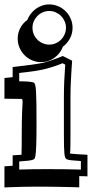

<svg xmlns="http://www.w3.org/2000/svg" viewBox="-52 -756 410 856"><path d="M167.5 -736.3Q189 -736.3 208 -728Q227.1 -719.7 241.2 -705.3Q255.4 -690.9 263.4 -672.1Q271.5 -653.3 271.5 -632.3Q271.5 -606.4 259.8 -584.5Q248 -562.5 228.5 -547.9Q223.1 -533.2 213.4 -520.5Q203.6 -507.8 190.9 -498.5Q178.2 -489.3 163.1 -484.1Q147.9 -479 130.9 -479Q109.4 -479 90.6 -487.3Q71.8 -495.6 57.6 -509.8Q43.5 -523.9 35.2 -543Q26.9 -562 26.9 -583.5Q26.9 -608.9 38.3 -630.9Q49.8 -652.8 69.8 -667Q75.2 -681.6 85 -694.3Q94.7 -707 107.4 -716.3Q120.1 -725.6 135.5 -731Q150.9 -736.3 167.5 -736.3ZM-32.2 -14.6Q-21 -15.6 -11.7 -15.9Q-2.4 -16.1 4.4 -17.1V-63.5Q17.1 -64.5 26.6 -64.9Q36.1 -65.4 43.9 -65.9Q44.4 -82.5 44.7 -103.8Q44.9 -125 44.9 -151.4Q44.9 -189 45.4 -215.3Q45.9 -241.7 46.6 -259.3Q47.4 -276.9 48.1 -287.1Q48.8 -297.4 48.8 -303Q48.8 -308.6 47.9 -311Q46.9 -313.5 44.9 -314.9Q38.6 -314.9 18.6 -315.2Q-1.5 -315.4 -32.2 -315.9V-408.2Q-22.5 -409.2 -13.2 -410.2Q-3.9 -411.1 4.4 -412.1V-457Q104 -468.3 138.2 -475.6Q155.3 -479.5 177.2 -487.1Q199.2 -494.6 228 -506.3L269.5 -485.4Q268.1 -466.3 266.8 -445.1Q265.6 -423.8 264.4 -402.6Q263.2 -381.3 262.7 -361.3Q262.2 -341.3 262.2 -324.7V-158.7Q262.2 -131.8 262 -114.7Q261.7 -97.7 261.5 -88.1Q261.2 -78.6 260.5 -75.4Q259.8 -72.3 258.3 -72.8Q261.2 -70.8 281.2 -69.3Q301.3 -67.9 337.9 -65.9V30.3Q329.6 29.8 320.3 29.5Q311 29.3 301.3 29.3V79.1Q283.7 78.6 261 78.1Q238.3 77.6 214.1 77.1Q189.9 76.7 165.8 76.4Q141.6 76.2 121.1 76.2Q103.5 76.2 82.3 76.4Q61 76.7 40 77.1Q19 77.6 0 78.4Q-19 79.1 -32.2 79.6ZM33.7 0Q60.5 -1 91.6 -1.5Q122.6 -2 157.7 -2Q199.2 -2 236.3 -1.5Q273.4 -1 308.6 0V-38.1Q282.2 -39.6 266.6 -41.3Q251 -43 244.6 -46.4Q241.2 -48.3 238.8 -53.7Q236.3 -59.1 235.1 -71.5Q233.9 -84 233.4 -105Q232.9 -126 232.9 -158.7V-324.7Q232.9 -391.6 238.8 -467.8L227.1 -474.1Q204.6 -464.8 184.1 -458.3Q163.6 -451.7 145 -447.3Q126.5 -442.9 98.6 -438.7Q70.8 -434.6 33.7 -430.7V-393.6Q92.3 -393.1 100.1 -386.7Q103 -384.3 105.2 -376Q107.4 -367.7 108.6 -347.4Q109.9 -327.1 110.4 -292Q110.8 -256.8 110.8 -200.2Q110.8 -144 109.6 -109.4Q108.4 -74.7 106 -62Q104.5 -55.2 103.3 -51Q102.1 -46.9 95.7 -44.2Q89.4 -41.5 75.2 -39.8Q61 -38.1 33.7 -36.1ZM167.5 -707Q151.9 -707 138.2 -700.9Q124.5 -694.8 114.5 -684.6Q104.5 -674.3 98.6 -660.9Q92.8 -647.5 92.8 -632.3Q92.8 -616.7 98.6 -603Q104.5 -589.4 114.7 -579.1Q125 -568.8 138.7 -563Q152.3 -557.1 167.5 -557.1Q183.1 -557.1 196.8 -563.2Q210.4 -569.3 220.5 -579.6Q230.5 -589.8 236.3 -603.5Q242.2 -617.2 242.2 -632.3Q242.2 -647.5 236.3 -660.9Q230.5 -674.3 220.5 -684.6Q210.4 -694.8 196.8 -700.9Q183.1 -707 167.5 -707Z"/></svg>

Font: XB Kayhan Sayeh
Style: Regular
Weight: 700
Designer: Behnam
Foundry: Irmug
Version: Version 7.300 2009